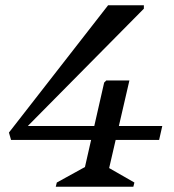

<svg xmlns="http://www.w3.org/2000/svg" viewBox="-20 -710 661 730"><path d="M22 -178 14 -206 391 -690H527V-677L66 -211L51 -178ZM22 -178 59 -231H597L585 -178ZM192 0 196 -16 303 -75 376 -396 384 -404H472L395 -71L491 -16L487 0Z"/></svg>

Font: Platypi Light
Style: Italic
Weight: 300
Italic angle: -13°
Designer: David Sargent
Foundry: Bolt Cutter Type
Version: Version 1.200